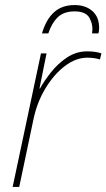

<svg xmlns="http://www.w3.org/2000/svg" viewBox="-20 -739 421 759"><path d="M30 0 142 -528H164L136 -389H138Q154 -418 181 -452.5Q208 -487 244.5 -511.5Q281 -536 325 -536Q357 -536 381 -528L375 -504Q366 -507 353.5 -509Q341 -511 325 -511Q280 -511 236.5 -478Q193 -445 159.5 -389.5Q126 -334 112 -266L56 0ZM146 -607Q162 -662 193.5 -690.5Q225 -719 275 -719Q318 -719 345 -695.5Q372 -672 372 -628Q372 -622 371 -616Q370 -610 369 -607H344Q349 -638 335 -666Q321 -694 275 -694Q232 -694 208 -670.5Q184 -647 171 -607Z"/></svg>

Font: Noto Sans Disp Thin
Style: Italic
Weight: 100
Italic angle: -12°
Designer: Monotype Design Team
Foundry: Monotype Imaging Inc.
Version: Version 2.000;GOOG;noto-source:20170915:90ef993387c0